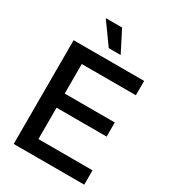

<svg xmlns="http://www.w3.org/2000/svg" viewBox="-223 -1053 1038 1166"><g transform="rotate(30 296.0 -470.5)"><path d="M64.5 0H559.1V-100.6H179.7V-320.8H530.8V-419.9H179.7V-627H559.1V-727.5H64.5ZM273.4 -792.5H356.9L281.2 -941.4H166.5Z"/></g></svg>

Font: Raveo Display Display Medium
Style: Regular
Weight: 500
Designer: Jakub Foglar, Rasmus Andersson (Inter)
Foundry: Jakubfoglar.com
Version: Version 1.100;Glyphs 3.2.3 (3260)